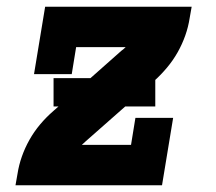

<svg xmlns="http://www.w3.org/2000/svg" viewBox="-20 -550 640 570"><path d="M26 0 32 -34Q36 -60 45 -85.5Q54 -111 67.5 -135Q81 -159 99 -180.5Q117 -202 139 -221L340 -399Q344 -402 347 -404.5Q350 -407 353 -410H206L193 -330H81L114 -530H549L543 -496Q539 -470 530 -444.5Q521 -419 507.5 -395Q494 -371 476 -349.5Q458 -328 437 -309L235 -131Q232 -128 229 -125.5Q226 -123 223 -120H369L382 -200H494L461 0ZM139 -234V-318H441V-234Z"/></svg>

Font: Iosevka Curly Slab HvEx
Style: Italic
Weight: 900
Width: 7
Italic angle: -9°
Monospace: yes
Designer: Belleve Invis
Foundry: Belleve Invis
Version: Version 11.1.0; ttfautohint (v1.8.3)